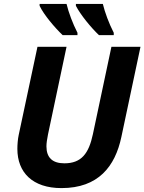

<svg xmlns="http://www.w3.org/2000/svg" viewBox="-20 -954 740 984"><path d="M295 10C484 10 570 -101 602 -252L700 -714H551L456 -266C435 -167 397 -117 310 -117C249 -117 218 -146 218 -204C218 -220 221 -240 226 -265L321 -714H172L76 -263C71 -240 69 -212 69 -191C69 -70 147 10 295 10ZM183 -934V-924C205 -878 260 -813 301 -774H377V-786C352 -835 332 -889 321 -934ZM487 -774H563V-786C538 -835 518 -889 507 -934H369V-924C393 -878 445 -814 487 -774Z"/></svg>

Font: BC Sans
Style: Bold Italic
Weight: 700
Italic angle: -12°
Designer: Monotype Design Team
Province of B.C.
Foundry: Monotype Imaging Inc.
Version: Version 2.000;GOOG;noto-source:20170915:90ef993387c0